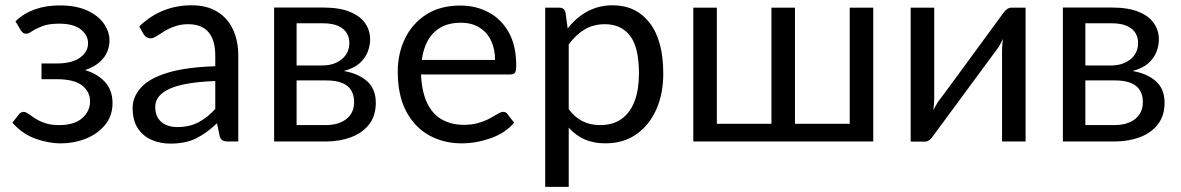

<svg xmlns="http://www.w3.org/2000/svg" viewBox="-20 -535 4465 726"><path d="M209 7Q161.5 7 112.5 -11.2Q63.5 -29.5 27 -71L52 -103.5Q59.5 -112 69 -112Q75.5 -112 82 -108Q88.5 -104 97 -98Q107 -90.5 121.2 -82.2Q135.5 -74 155.5 -68Q175.5 -62 203.5 -62Q261 -62 290.8 -88.2Q320.5 -114.5 320.5 -152Q320.5 -188 290.5 -211.8Q260.5 -235.5 194.5 -235.5H137V-295H194.5Q252.5 -295 282.8 -317.2Q313 -339.5 313 -371.5Q313 -401.5 286 -423.5Q258.5 -445.5 203.5 -445.5Q162.5 -445.5 138.5 -435.5Q114 -426 100.5 -416.5Q87.5 -407.5 79 -407.5Q72.5 -407.5 68 -410.2Q63.5 -413 58.5 -420.5L38.5 -454.5Q101 -514.5 206 -514.5Q267.5 -514.5 309.2 -495.5Q351 -476.5 372.5 -446Q394 -415.5 394 -382Q394 -361.5 385.8 -340.2Q377.5 -319 357 -300.5Q336.5 -282 301.5 -270Q348.5 -256 377 -225Q405.5 -194 405.5 -145Q405.5 -97.5 378 -63.5Q350.5 -29.5 305.8 -11.2Q261 7 209 7Z M624 8Q586 8 553.5 -6Q521 -20 501.2 -49.8Q481.5 -79.5 481.5 -126.5Q481.5 -167.5 511.5 -202Q542.5 -238 612.2 -259.5Q682 -281 794 -284.5V-324Q794 -442 693.5 -443.5Q667.5 -443.5 647.8 -437.5Q628 -431.5 612.5 -423.2Q597 -415 585.5 -406.5Q574.5 -399.5 565.8 -394.8Q557 -390 549 -390Q532.5 -390 522.5 -406.5L506.5 -435Q589.5 -515 704.5 -515Q762 -515 801.2 -491Q840.5 -467 860.8 -424Q881 -381 881 -324V0H841.5Q814.5 0 810.5 -21L800.5 -69Q762 -32 722 -12Q682 8 624 8ZM650 -54.5Q695.5 -54.5 729.8 -72.2Q764 -90 794 -123V-228.5Q678 -224.5 622.5 -199.8Q567 -175 567 -131Q567 -104 578.2 -87.2Q589.5 -70.5 608.2 -62.5Q627 -54.5 650 -54.5Z M1211.5 0H1016.5V-506.5H1202Q1264 -506.5 1303.2 -490.2Q1342.5 -474 1361 -446.8Q1379.5 -419.5 1379.5 -386Q1379.5 -364 1371 -340.5Q1362.5 -317 1340.5 -296.5Q1319 -277 1280 -266.5Q1335.5 -257 1368.2 -227.8Q1401 -198.5 1401 -146.5Q1401 -97 1375.5 -64.5Q1350 -32 1307 -16Q1264 0 1211.5 0ZM1211 -62Q1260.5 -62 1289.8 -85Q1319 -108 1319 -149Q1319 -173.5 1308.8 -192Q1298.5 -210.5 1274.8 -220.8Q1251 -231 1211.5 -231H1101.5V-62ZM1199 -287.5Q1243.5 -287.5 1272.2 -311Q1301 -334.5 1301 -373.5Q1301 -392.5 1291.5 -409.2Q1282 -426 1259.8 -436.5Q1237.5 -447 1199.5 -447H1101.5V-287.5Z M1725.5 7Q1657.5 7 1602.8 -23.2Q1548 -53.5 1516 -113.8Q1484 -174 1484 -264Q1484 -332 1511.2 -388.8Q1538.5 -445.5 1591.2 -479.8Q1644 -514 1720.5 -514Q1780 -514 1828 -488.2Q1876 -462.5 1904 -412.2Q1932 -362 1932 -288.5Q1932 -268.5 1927.8 -261Q1923.5 -253.5 1910.5 -253.5H1572Q1575 -187 1595.5 -144.8Q1616 -102.5 1651.5 -82.8Q1687 -63 1733 -63Q1762.5 -63 1785 -69Q1807.5 -75 1824 -83.2Q1840.5 -91.5 1852.5 -99Q1861.5 -104.5 1868.8 -108.2Q1876 -112 1882 -112Q1893.5 -112 1899 -103.5L1924 -71Q1889.5 -31 1834.5 -12Q1780 7 1725.5 7ZM1852 -308.5Q1852 -348 1837.5 -379.8Q1823 -411.5 1794 -430.2Q1765 -449 1722.5 -449Q1677.5 -449 1646.8 -431.5Q1616 -414 1598.2 -382.5Q1580.5 -351 1575 -308.5Z M2130.5 171.5H2041.5V-506H2095Q2114 -506 2118.5 -487.5L2126.5 -427.5Q2196 -515 2296.5 -515Q2385 -515 2436.5 -448.5Q2488 -382 2488 -256.5Q2488 -181 2461.8 -121.5Q2435.5 -62 2386.5 -27.5Q2337.5 7 2269 7Q2224.5 7 2190.8 -7.8Q2157 -22.5 2130.5 -52.5ZM2249 -62Q2298.5 -62 2331 -85.8Q2363.5 -109.5 2379.8 -153.2Q2396 -197 2396 -256.5Q2396 -356 2362.5 -399.5Q2329 -443.5 2267 -443.5Q2224.5 -443.5 2191.2 -424Q2158 -404.5 2130.5 -367V-122.5Q2174 -62 2249 -62Z M3282 0H2601.5V-506H2690.5V-67H2897V-506H2986V-67H3193V-506H3282Z M3477 0.5H3423.5V-506H3512.5V-161.5Q3512.5 -141.5 3509 -118Q3516 -132.5 3527.5 -151Q3536.5 -161.5 3613.5 -267Q3669.5 -344 3772.5 -484Q3787.5 -506 3804.5 -506H3858V0H3769V-344.5Q3769 -365 3772.5 -388Q3763.5 -368.5 3754.5 -355Q3746 -343 3676 -248.5Q3606 -154 3509 -22Q3504 -13.5 3495.8 -6.5Q3487.5 0.5 3477 0.5Z M4194 0H3999V-506.5H4184.5Q4246.5 -506.5 4285.8 -490.2Q4325 -474 4343.5 -446.8Q4362 -419.5 4362 -386Q4362 -364 4353.5 -340.5Q4345 -317 4323 -296.5Q4301.5 -277 4262.5 -266.5Q4318 -257 4350.8 -227.8Q4383.5 -198.5 4383.5 -146.5Q4383.5 -97 4358 -64.5Q4332.5 -32 4289.5 -16Q4246.5 0 4194 0ZM4193.5 -62Q4243 -62 4272.2 -85Q4301.5 -108 4301.5 -149Q4301.5 -173.5 4291.2 -192Q4281 -210.5 4257.2 -220.8Q4233.5 -231 4194 -231H4084V-62ZM4181.5 -287.5Q4226 -287.5 4254.8 -311Q4283.5 -334.5 4283.5 -373.5Q4283.5 -392.5 4274 -409.2Q4264.5 -426 4242.2 -436.5Q4220 -447 4182 -447H4084V-287.5Z"/></svg>

Font: Verano Sans
Style: Regular
Weight: 400
Designer: Lukasz Dziedzic with Adam Twardoch and Botio Nikoltchev
Foundry: tyPoland Lukasz Dziedzic
Version: Version 3.001;December 28, 2019;FontCreator 12.0.0.2547 64-b